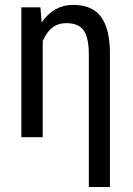

<svg xmlns="http://www.w3.org/2000/svg" viewBox="-20 -558 539 781"><path d="M144.5 -528.3 149.4 -466.8Q199.2 -538.1 276.9 -538.1Q355 -538.1 390.6 -490Q426.3 -441.9 427.2 -344.2V202.6H341.3V-337.4Q341.3 -403.8 320.6 -433.8Q299.8 -463.9 249.5 -463.9Q184.1 -463.9 153.8 -390.6V0H66.9V-528.3Z"/></svg>

Font: MAUL Condensed
Style: Condensed Regular
Weight: 400
Designer: MAUL
Version: Version 1.0; 2020; ttfautohint (v1.8.3)